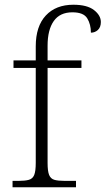

<svg xmlns="http://www.w3.org/2000/svg" viewBox="-20 -791 446 811"><path d="M33 0V-27H59Q86 -27 102 -31.5Q118 -36 124.5 -52Q131 -68 131 -103V-504H37V-536H131V-595Q131 -680 173.5 -725.5Q216 -771 290 -771Q348 -771 377 -748.5Q406 -726 406 -698Q406 -676 393.5 -664.5Q381 -653 364 -653Q364 -688 348.5 -713.5Q333 -739 286 -739Q233 -739 207 -702Q181 -665 181 -598V-536H324V-504H181V-103Q181 -68 187.5 -52Q194 -36 209.5 -31.5Q225 -27 253 -27H301V0Z"/></svg>

Font: Noto Serif Tibetan ExtraLight
Style: Regular
Weight: 200
Designer: Monotype Design Team
Foundry: Monotype Imaging Inc.
Version: Version 2.103; ttfautohint (v1.8.4.7-5d5b)